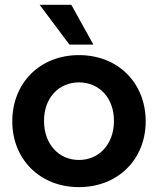

<svg xmlns="http://www.w3.org/2000/svg" viewBox="-20 -765 641 794"><path d="M306.6 8.8C468.8 8.8 582.5 -106.9 582.5 -263.2C582.5 -421.4 468.8 -537.1 306.6 -537.1C144.5 -537.1 30.8 -421.4 30.8 -263.2C30.8 -106.9 144.5 8.8 306.6 8.8ZM144 -745.1 267.1 -580.6H366.2L274.9 -745.1ZM162.1 -263.2C161.1 -361.3 224.1 -424.3 306.6 -424.3C389.2 -424.3 452.1 -361.3 451.2 -263.2C450.7 -168 389.2 -103.5 306.6 -103.5C224.1 -103.5 162.6 -168 162.1 -263.2Z"/></svg>

Font: Faust Sans Bold
Style: Regular
Weight: 700
Designer: Andreas Faust
Version: Version 1.003;Glyphs 3.1.2 (3151)